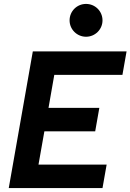

<svg xmlns="http://www.w3.org/2000/svg" viewBox="-20 -954 662 974"><path d="M24.4 0H500L521 -119.1H175.3L205.1 -287.6H462.9L483.9 -406.7H226.1L255.4 -574.2H601.1L622.1 -693.4H146.5L125.5 -574.2ZM416.5 -767.6C462.4 -767.6 500 -804.7 500 -850.6C500 -897.5 462.4 -934.1 416.5 -934.1C370.6 -934.1 333 -897.5 333 -850.6C333 -804.7 370.6 -767.6 416.5 -767.6Z"/></svg>

Font: Cascadia Code NF
Style: Bold Italic
Weight: 700
Italic angle: -10°
Monospace: yes
Designer: Aaron Bell
Foundry: Saja Typeworks
Version: Version 2404.023